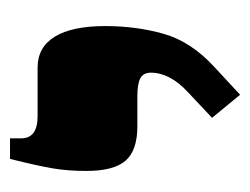

<svg xmlns="http://www.w3.org/2000/svg" viewBox="-78 -609 499 383"><g transform="rotate(-90 171.5 -417.5)"><path d="M128 -244 179 -292Q218 -328 218 -366Q218 -381 207 -387Q196 -393 171 -393H111Q63 -393 42.5 -416.5Q22 -440 22 -495Q22 -531 27 -561Q32 -591 46 -647H87V-625Q87 -592 131 -592H228Q269 -592 290 -557.5Q311 -523 311 -457Q311 -395 295.5 -340.5Q280 -286 230 -240L174 -188Z"/></g></svg>

Font: Noto Serif Hebrew Black
Style: Regular
Weight: 900
Designer: Monotype Design Team
Foundry: Monotype Imaging Inc.
Version: Version 1.000